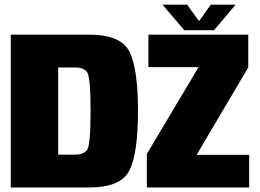

<svg xmlns="http://www.w3.org/2000/svg" viewBox="-20 -828 1150 848"><path d="M27.5 0V-675H373.5Q514.5 -675 552 -599.2Q589.5 -523.5 589.5 -338Q589.5 -152.5 552 -76.2Q514.5 0 373.5 0ZM237 -145H311.5Q349 -145 364.5 -165.5Q380 -186 380 -338Q380 -489 364.5 -509.5Q349 -530 311.5 -530H237ZM628.5 0V-148L857 -531.5H635.5V-675H1076.5V-530.5L848.5 -144H1080.5V0ZM794 -694.5 697.5 -807.5H806.5L859 -734.5L911 -807.5H1021L925 -694.5Z"/></svg>

Font: Anybody Black
Style: Regular
Weight: 900
Designer: Tyler Finck
Foundry: Etcetera Type Company
Version: Version 1.010; ttfautohint (v1.8.3) -l 8 -r 50 -G 200 -x 14 